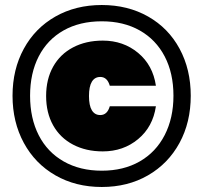

<svg xmlns="http://www.w3.org/2000/svg" viewBox="-20 -740 811 766"><path d="M741 -358Q741 -252 696 -169.5Q651 -87 570.5 -40.5Q490 6 386 6Q282 6 201 -40.5Q120 -87 75 -170Q30 -253 30 -358Q30 -463 75 -545.5Q120 -628 201 -674Q282 -720 386 -720Q490 -720 571 -674Q652 -628 696.5 -545.5Q741 -463 741 -358ZM100 -358Q100 -268 134.5 -200.5Q169 -133 234 -96Q299 -59 386 -59Q473 -59 537.5 -96Q602 -133 637 -201Q672 -269 672 -358Q672 -448 637 -515Q602 -582 537.5 -618.5Q473 -655 386 -655Q298 -655 233.5 -618.5Q169 -582 134.5 -515Q100 -448 100 -358ZM164 -357Q164 -290 192 -240Q220 -190 271.5 -163Q323 -136 390 -136Q472 -136 531 -185Q590 -234 602 -316H418Q408 -281 380 -281Q358 -281 346.5 -300Q335 -319 335 -357Q335 -395 346.5 -414Q358 -433 380 -433Q408 -433 418 -398H602Q590 -480 531 -529Q472 -578 390 -578Q323 -578 271.5 -551Q220 -524 192 -474Q164 -424 164 -357Z"/></svg>

Font: Poppins Black A&M
Style: Regular
Weight: 900
Designer: Ninad Kale (Devanagari), Jonny Pinhorn (Latin)
Foundry: Indian Type Foundry
Version: 4.004